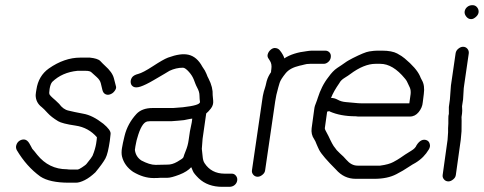

<svg xmlns="http://www.w3.org/2000/svg" viewBox="-20 -690 1872 743"><path d="M239 -35C192 -35 154 -54 124 -91C116 -101 110 -109 105 -114C101 -121 98 -128 93 -136C88 -144 82 -149 75 -150C68 -151 61 -149 55 -145C49 -141 45 -135 43 -128C41 -121 42 -115 45 -109C70 -67 100 -33 136 -7C160 9 197 17 246 17H274C283 17 294 14 308 7C322 0 335 -10 349 -23C368 -46 381 -64 388 -77C395 -90 400 -112 405 -145C406 -153 407 -162 408 -172C409 -182 399 -195 380 -211C352 -233 326 -246 302 -250C278 -254 259 -259 245 -262C231 -265 219 -274 209 -288C199 -298 190 -306 184 -311C178 -316 174 -321 172 -324C170 -327 170 -334 172 -346C174 -358 177 -367 182 -373C208 -398 240 -412 280 -416H310C323 -416 330 -414 334 -410C338 -406 345 -400 354 -392C363 -384 368 -376 370 -368C372 -360 374 -352 376 -343C378 -334 382 -328 389 -325C396 -322 402 -323 409 -326C416 -329 421 -334 425 -340C429 -346 430 -351 429 -355L421 -386C417 -403 405 -419 386 -436C381 -440 375 -447 368 -454C361 -461 347 -465 328 -467H290C250 -467 209 -453 169 -425C142 -406 126 -378 121 -344C120 -336 118 -329 118 -322C118 -303 126 -287 142 -275C147 -271 154 -264 164 -253C174 -242 187 -232 205 -221C215 -215 237 -209 272 -204C307 -199 334 -183 355 -159C355 -155 354 -146 352 -134C350 -122 346 -106 338 -87C336 -83 329 -73 315 -56C313 -53 306 -48 297 -42C288 -36 283 -34 281 -34H253C248 -34 244 -34 239 -35Z M715 -182 710 -148C708 -133 704 -119 699 -107C694 -95 691 -86 690 -82C689 -78 680 -72 666 -64C652 -56 640 -53 629 -53L582 -52C566 -52 548 -58 527 -69C512 -79 504 -93 502 -110L504 -124L507 -139C508 -144 509 -149 511 -155C522 -195 535 -217 550 -220C553 -221 563 -221 579 -221H644L670 -223C688 -224 699 -226 706 -228C713 -230 719 -230 724 -231L722 -216ZM650 -272H570C543 -272 522 -264 508 -249C486 -225 470 -197 462 -164C457 -144 454 -129 452 -117C450 -105 450 -94 452 -85C458 -60 473 -40 495 -25C522 -9 548 -1 574 -1C584 -1 593 -1 601 -2H628C638 -2 653 -6 674 -14C695 -22 710 -32 720 -43C721 -41 723 -37 726 -29C729 -21 737 -12 749 0C772 22 803 33 840 33H867C875 33 882 31 888 26C894 21 897 15 898 8C899 1 897 -5 893 -10C889 -15 884 -18 877 -18H849C815 -18 789 -32 772 -58C767 -65 765 -74 764 -86C763 -98 762 -107 761 -114C762 -132 763 -145 764 -153L778 -251C783 -255 789 -261 796 -270C803 -279 806 -289 805 -300C804 -311 803 -318 803 -322C804 -341 799 -363 787 -386C784 -391 782 -396 779 -404C776 -412 771 -421 763 -432C749 -458 731 -473 710 -478C689 -483 663 -479 630 -467C617 -462 598 -451 572 -434C546 -417 527 -407 515 -404C503 -401 494 -396 490 -389C486 -382 485 -376 486 -369C487 -362 491 -357 497 -354C503 -351 512 -351 524 -355C536 -359 553 -367 575 -380C597 -393 611 -401 616 -404C621 -407 628 -411 636 -416C653 -424 670 -428 688 -428C694 -428 702 -422 711 -412C720 -402 726 -392 730 -382C734 -372 737 -362 743 -351C749 -340 752 -330 752 -320C752 -310 753 -302 754 -295C753 -286 731 -280 688 -275Z M977 -6C984 -6 990 -9 996 -14C1002 -19 1005 -24 1006 -31L1045 -298C1047 -313 1051 -331 1057 -352L1062 -369C1065 -379 1073 -391 1085 -406C1097 -421 1115 -430 1140 -436C1144 -437 1151 -438 1157 -440C1163 -442 1171 -443 1180 -443H1232C1239 -443 1244 -445 1250 -450C1256 -455 1259 -461 1260 -468C1261 -475 1260 -481 1256 -486C1252 -491 1246 -494 1239 -494H1187C1180 -494 1174 -493 1167 -492C1132 -488 1103 -479 1080 -464C1080 -467 1077 -475 1069 -487L1063 -495C1059 -500 1054 -503 1047 -504C1040 -505 1034 -503 1028 -498C1022 -493 1018 -487 1016 -480C1014 -473 1016 -467 1020 -462L1025 -454C1030 -446 1032 -436 1030 -422L1029 -415V-411C1022 -401 1016 -390 1012 -376L1008 -359C1007 -354 1004 -346 1001 -336C998 -326 996 -313 994 -298L955 -31C954 -24 956 -19 960 -14C964 -9 970 -6 977 -6Z M1356 -240C1362 -239 1367 -239 1374 -239H1566C1580 -239 1591 -245 1600 -256C1609 -267 1615 -280 1616 -294L1620 -326C1623 -348 1621 -366 1612 -381C1609 -386 1607 -391 1605 -396C1596 -416 1576 -439 1546 -464C1539 -470 1530 -476 1517 -483C1504 -490 1484 -494 1459 -494H1440C1432 -494 1422 -493 1409 -491C1396 -489 1375 -480 1345 -465C1334 -459 1324 -454 1316 -448C1308 -442 1297 -435 1285 -427C1273 -419 1262 -407 1252 -393C1232 -368 1219 -340 1210 -312C1208 -306 1206 -299 1203 -292C1200 -285 1197 -277 1196 -267L1186 -194C1184 -178 1187 -164 1196 -151C1199 -147 1202 -140 1205 -132C1208 -124 1212 -117 1215 -110C1224 -93 1246 -68 1280 -34C1301 -10 1326 2 1357 2H1428C1463 2 1491 -4 1514 -16C1532 -25 1548 -35 1560 -43C1572 -51 1582 -57 1588 -60C1611 -74 1627 -91 1639 -111C1644 -119 1645 -126 1643 -133C1641 -140 1638 -144 1632 -147C1618 -153 1604 -147 1592 -128C1589 -120 1582 -113 1572 -107C1562 -101 1554 -96 1548 -92C1542 -88 1536 -84 1529 -79C1522 -74 1513 -69 1502 -63C1491 -57 1474 -52 1451 -49H1364C1347 -49 1333 -57 1320 -72C1316 -76 1313 -80 1309 -84C1305 -88 1301 -91 1296 -96L1283 -109C1280 -114 1275 -119 1271 -125C1267 -131 1263 -139 1258 -149C1253 -159 1249 -169 1244 -177C1239 -185 1237 -191 1237 -194L1246 -258L1254 -260C1255 -260 1255 -260 1255 -259C1284 -246 1318 -240 1356 -240ZM1261 -311C1268 -329 1279 -348 1293 -368C1297 -376 1304 -383 1314 -389C1324 -395 1331 -400 1335 -403C1371 -430 1404 -443 1433 -443H1452C1484 -443 1516 -424 1547 -386C1553 -379 1556 -373 1558 -368C1560 -363 1563 -358 1566 -351C1569 -344 1570 -336 1569 -326L1564 -290H1382C1371 -290 1361 -291 1351 -292C1341 -293 1330 -294 1318 -295C1306 -296 1296 -299 1287 -304C1278 -309 1270 -311 1261 -311Z M1766 -182C1767 -218 1766 -236 1766 -237L1768 -251C1769 -256 1769 -266 1768 -279L1772 -305L1774 -338C1774 -345 1775 -352 1776 -359L1794 -483C1795 -490 1793 -496 1789 -501C1785 -506 1779 -509 1772 -509C1765 -509 1759 -506 1753 -501C1747 -496 1744 -490 1743 -483L1725 -359L1721 -305L1717 -276V-249C1715 -243 1715 -236 1715 -230V-212L1714 -194V-178L1712 -149L1693 -13C1692 -6 1694 -1 1698 4C1702 9 1708 12 1715 12C1722 12 1728 9 1734 4C1740 -1 1743 -6 1744 -13L1763 -149ZM1788 -663C1782 -658 1779 -652 1778 -645C1777 -638 1780 -631 1785 -625C1790 -619 1796 -616 1803 -616C1810 -616 1815 -619 1821 -624C1827 -629 1831 -635 1832 -642C1833 -649 1831 -656 1826 -662C1821 -668 1815 -670 1808 -670C1801 -670 1794 -668 1788 -663Z"/></svg>

Font: AppleStorm
Style: Ita
Weight: 400
Foundry: Cannot Into Space Fonts
Version: Version 1.01